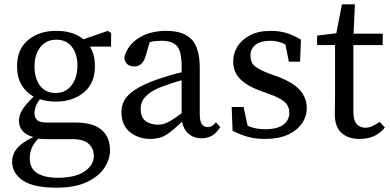

<svg xmlns="http://www.w3.org/2000/svg" viewBox="-20 -631 1806 890"><path d="M237 -200Q285 -200 312 -236Q339 -272 339 -327Q339 -380 313.5 -413.5Q288 -447 241 -447Q194 -447 167 -412.5Q140 -378 140 -323Q140 -268 165.5 -234Q191 -200 237 -200ZM239 -160Q200 -160 165 -171Q140 -139 140 -107Q140 -87 151.5 -75Q163 -63 198 -63H329Q412 -63 451 -29Q490 5 490 66Q490 109 462.5 149Q435 189 380 214Q325 239 243 239Q134 239 85 205Q36 171 36 118Q36 86 57.5 58.5Q79 31 134 4Q68 -14 68 -72Q68 -96 83.5 -122Q99 -148 136 -183Q100 -203 79.5 -238Q59 -273 59 -324Q59 -403 110.5 -445.5Q162 -488 240 -488Q319 -488 367 -449L480 -488L495 -478V-415H397Q420 -378 420 -324Q420 -245 368.5 -202.5Q317 -160 239 -160ZM118 102Q118 151 153 172Q188 193 247 193Q329 193 372 163.5Q415 134 415 92Q415 59 392 36.5Q369 14 315 14H198Q188 14 177.5 13.5Q167 13 157 12Q136 34 127 55.5Q118 77 118 102Z M914 10Q878 10 854 -11Q830 -32 824 -67Q783 -27 752 -7Q721 13 677 13Q622 13 582.5 -18.5Q543 -50 543 -112Q543 -141 556.5 -166Q570 -191 606 -215Q642 -239 709 -263Q732 -271 762 -280Q792 -289 822 -296V-321Q822 -394 800 -418Q778 -442 728 -442Q717 -442 703.5 -441Q690 -440 674 -436L655 -371Q641 -323 603 -323Q561 -323 556 -364Q570 -421 622.5 -454.5Q675 -488 751 -488Q830 -488 868 -448.5Q906 -409 906 -314V-101Q906 -69 916 -55.5Q926 -42 942 -42Q955 -42 964 -48Q973 -54 981 -64L1001 -42Q983 -13 961.5 -1.5Q940 10 914 10ZM632 -127Q632 -87 655 -70Q678 -53 712 -53Q727 -53 740.5 -57Q754 -61 773 -72.5Q792 -84 822 -106V-259Q796 -252 771 -243.5Q746 -235 730 -229Q687 -212 666 -194Q645 -176 638.5 -159Q632 -142 632 -127Z M1207 13Q1165 13 1130 3.5Q1095 -6 1058 -25L1054 -135H1109L1128 -48Q1163 -32 1209 -32Q1266 -32 1293.5 -53Q1321 -74 1321 -108Q1321 -140 1298 -159.5Q1275 -179 1228 -195L1182 -212Q1127 -232 1094 -264Q1061 -296 1061 -347Q1061 -384 1081 -416Q1101 -448 1140 -468Q1179 -488 1235 -488Q1276 -488 1309.5 -477.5Q1343 -467 1375 -447L1371 -345H1319L1303 -425Q1269 -442 1234 -442Q1188 -442 1164.5 -423.5Q1141 -405 1141 -374Q1141 -341 1161.5 -324Q1182 -307 1233 -288L1264 -277Q1339 -249 1370.5 -213Q1402 -177 1402 -130Q1402 -92 1380 -59.5Q1358 -27 1315 -7Q1272 13 1207 13Z M1646 13Q1594 13 1563 -15Q1532 -43 1532 -101Q1532 -120 1532.5 -138.5Q1533 -157 1533 -186V-422H1450V-466L1539 -477L1565 -611H1625L1619 -475H1754V-422H1618V-112Q1618 -74 1633 -56.5Q1648 -39 1673 -39Q1690 -39 1705.5 -46Q1721 -53 1740 -66L1764 -40Q1723 13 1646 13Z"/></svg>

Font: Source Serif Pro
Style: Regular
Weight: 400
Designer: Frank Grießhammer
Foundry: Adobe Systems Incorporated
Version: Version 3.001;hotconv 1.0.111;makeotfexe 2.5.65597